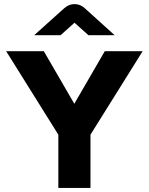

<svg xmlns="http://www.w3.org/2000/svg" viewBox="-20 -918 727 938"><path d="M147 -746 294 -878Q317 -898 344 -898Q372 -898 394 -878L540 -746H412L344 -807L276 -746ZM265 0V-260L10 -668H194L343 -411L492 -668H677L422 -260V0Z"/></svg>

Font: Atkinson Hyperlegible Pro
Style: Bold
Weight: 700
Designer: Elliott Scott, Megan Eiswerth, Linus Boman, Theodore Petrosky, Jacob Perez
Foundry: Braille Institute
Version: Version 1.5.1